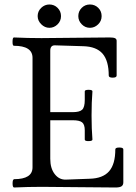

<svg xmlns="http://www.w3.org/2000/svg" viewBox="-20 -833 606 856"><path d="M380.9 -709Q359.9 -709 344.5 -724.6Q329.1 -740.2 329.1 -761.2Q329.1 -782.7 344.2 -797.9Q359.4 -813 380.9 -813Q402.8 -813 418 -798.1Q433.1 -783.2 433.1 -761.2Q433.1 -739.3 417.2 -724.1Q401.4 -709 380.9 -709ZM147.9 -761.2Q147.9 -782.7 163.6 -797.9Q179.2 -813 200.2 -813Q221.7 -813 236.8 -797.9Q252 -782.7 252 -761.2Q252 -739.3 236.3 -724.1Q220.7 -709 200.2 -709Q179.7 -709 163.8 -724.9Q147.9 -740.7 147.9 -761.2ZM43 2.9Q36.1 2.9 36.1 -15.1Q36.1 -33.2 43 -34.2Q125 -34.2 125 -86.9V-575.2Q125 -628.9 42 -628.9Q35.6 -628.9 35.9 -647.5Q36.1 -666 42 -666Q103.5 -663.1 165 -663.1Q216.3 -663.1 317.6 -664.6Q418.9 -666 469.2 -666Q485.8 -666 492.9 -662.6Q500 -659.2 500 -650.9V-496.1Q500 -486.8 482.4 -486.8Q464.8 -486.8 464.8 -496.1Q464.8 -562 437.3 -593.8Q409.7 -625.5 351.1 -627L224.1 -630.9Q204.1 -630.9 204.1 -606.9V-333H304.2Q335 -333 346.4 -344Q357.9 -355 357.9 -387.2V-425.8Q357.9 -432.6 375 -432.6Q392.1 -432.6 392.1 -425.8Q388.2 -377.4 388.2 -317.9Q388.2 -259.3 392.1 -210.9Q392.1 -204.1 375 -203.9Q357.9 -203.6 357.9 -210.9V-252Q357.9 -277.8 346.2 -287.4Q334.5 -296.9 304.2 -296.9H204.1V-125Q204.1 -82.5 223.9 -56.9Q243.7 -31.2 273.9 -32.2L379.9 -36.1Q438.5 -37.6 466.3 -69.3Q494.1 -101.1 494.1 -167Q494.1 -175.3 512 -175.3Q529.8 -175.3 529.8 -167V-20Q529.8 -7.8 521.7 -2.4Q513.7 2.9 495.1 2.9Q440.4 2.9 331.1 1.5Q221.7 0 167 0Q104.5 0 43 2.9Z"/></svg>

Font: Junicode SmCond
Style: Regular
Weight: 400
Width: 4
Designer: Peter S. Baker
Version: Version 2.206